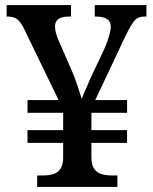

<svg xmlns="http://www.w3.org/2000/svg" viewBox="-20 -734 601 754"><path d="M126 0V-45H149Q171 -45 188.5 -50Q206 -55 216.5 -69.5Q227 -84 228 -112V-173H88V-223H228V-291H88V-341H210L77 -616Q63 -645 49.5 -657Q36 -669 9 -669H6V-714H259V-669H252Q223 -669 209.5 -659.5Q196 -650 196 -630Q196 -618 200 -603Q204 -588 212 -571L257 -468Q271 -437 283 -401.5Q295 -366 301 -346Q304 -354 310 -368.5Q316 -383 323.5 -399.5Q331 -416 337 -430L392 -547Q403 -573 409 -595Q415 -617 415 -629Q415 -649 401 -659Q387 -669 355 -669H352V-714H555V-669H546Q522 -669 508.5 -653.5Q495 -638 472 -591L354 -341H479V-291H339V-223H479V-173H339V-116Q339 -87 349.5 -71.5Q360 -56 378 -50.5Q396 -45 418 -45H441V0Z"/></svg>

Font: Noto Serif Hebrew Medium
Style: Regular
Weight: 500
Version: Version 2.003